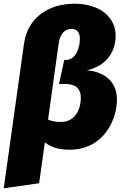

<svg xmlns="http://www.w3.org/2000/svg" viewBox="-49 -784 667 1031"><path d="M-29 227 161 200 192 -20C220 4 263 20 323 20C510 20 579 -144 579 -249C579 -361 491 -402 417 -406C540 -435 572 -525 572 -593C572 -687 493 -764 350 -764C211 -764 99 -688 80 -550ZM277 -129C248 -129 227 -134 209 -142L266 -550C274 -603 299 -629 335 -629C364 -629 380 -610 380 -575C380 -534 361 -462 305 -462H296L268 -333H300C343 -333 385 -320 385 -258C385 -202 358 -129 277 -129Z"/></svg>

Font: Fira Sans Heavy
Style: Italic
Weight: 900
Italic angle: -8°
Designer: bBox Type GmbH & Carrois Corporate GbR & Edenspiekermann AG
Foundry: bBox Type GmbH & Carrois Corporate GbR & Edenspiekermann AG
Version: Version 4.301;PS 004.301;hotconv 1.0.88;makeotf.lib2.5.64775